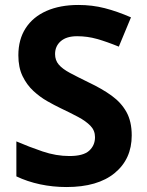

<svg xmlns="http://www.w3.org/2000/svg" viewBox="-20 -744 591 774"><path d="M511 -198Q511 -103 442.5 -46.5Q374 10 248 10Q193 10 141.5 -1Q90 -12 46 -33V-174Q97 -152 151.5 -133.5Q206 -115 260 -115Q316 -115 339.5 -136.5Q363 -158 363 -191Q363 -218 344.5 -237Q326 -256 295 -272.5Q264 -289 224 -308Q199 -320 170 -336.5Q141 -353 114.5 -377.5Q88 -402 71 -437Q54 -472 54 -521Q54 -585 83.5 -630.5Q113 -676 167.5 -700Q222 -724 296 -724Q352 -724 402.5 -711Q453 -698 508 -674L459 -556Q410 -576 371 -587Q332 -598 291 -598Q248 -598 225 -578Q202 -558 202 -526Q202 -501 217 -483.5Q232 -466 262 -450Q292 -434 337 -412Q392 -386 430.5 -358Q469 -330 490 -292Q511 -254 511 -198Z"/></svg>

Font: Noto Sans Tangsa
Style: Bold
Weight: 700
Version: Version 1.504